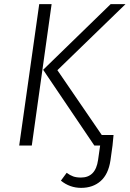

<svg xmlns="http://www.w3.org/2000/svg" viewBox="-20 -705 628 930"><path d="M230 -685 134 0H73L170 -685ZM473 -51H530L525 0L515 72Q505 139 467.5 172Q430 205 373 205Q318 205 275 170L303 132Q319 144 334.5 149.5Q350 155 372 155Q443 155 455 70L465 0H437L189 -367L516 -685H588L258 -365Z"/></svg>

Font: Fira Sans Light
Style: Italic
Weight: 300
Italic angle: -8°
Designer: bBox Type GmbH & Carrois Corporate GbR & Edenspiekermann AG
Foundry: bBox Type GmbH & Carrois Corporate GbR & Edenspiekermann AG
Version: Version 4.301